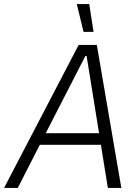

<svg xmlns="http://www.w3.org/2000/svg" viewBox="-57 -920 667 940"><path d="M-37 0H30L138 -211H437L471 0H537L417 -700H328ZM352 -764H401L380 -900H319ZM167 -268 361 -646H367L428 -268Z"/></svg>

Font: Fixel Text 20240404 Light
Style: Italic
Weight: 300
Width: 4
Italic angle: -10°
Designer: AlfaBravo + MacPaw
Foundry: Kyrylo Tkachov, Marchela Mozhyna, Serhii Makarenko, Maria Weinstein, Zakhar Kryvoshyya
Version: Version 1.211;Glyphs 3.2 (3225)